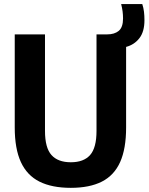

<svg xmlns="http://www.w3.org/2000/svg" viewBox="-20 -908 726 938"><path d="M326 9.7Q233.6 9.7 172.8 -20.7Q112.1 -51.1 82 -116.2Q52 -181.3 52 -285.3V-740H199.8V-268.4Q199.8 -185.9 231.5 -150.6Q263.2 -115.3 326 -115.3Q388.9 -115.3 420.2 -150.6Q451.5 -185.9 451.5 -268.4V-740H503.3Q539.4 -740 560.2 -757.3Q581.1 -774.6 581.1 -817.7Q581.1 -835.2 578.9 -852.2Q576.7 -869.2 571.9 -888H675.1Q681.1 -869.9 683.4 -850.7Q685.7 -831.5 685.7 -809Q685.7 -753.4 661.1 -721.6Q636.6 -689.7 596.1 -678.8V-285.3Q596.1 -181.3 566.9 -116.2Q537.6 -51.1 477.6 -20.7Q417.7 9.7 326 9.7Z"/></svg>

Font: Encode Sans Condensed Thin
Style: Regular
Weight: 100
Width: 3
Designer: Multiple Designers
Foundry: Impallari Type
Version: Version 3.002